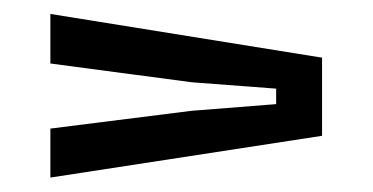

<svg xmlns="http://www.w3.org/2000/svg" viewBox="-20 -522 532 274"><path d="M51.9 -268.6V-338.5L253.5 -363.9L374.1 -373.4V-395.5L253.5 -404.6L51.9 -431.4V-502.1L439.6 -439.7V-328.2Z"/></svg>

Font: Big Shoulders Stencil Text SC Thin
Style: Regular
Weight: 100
Designer: Patric King
Foundry: XO Type Co
Version: Version 2.001